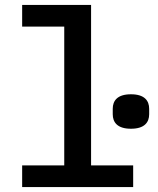

<svg xmlns="http://www.w3.org/2000/svg" viewBox="-20 -760 640 780"><path d="M70 0H521V-88H350V-740H70V-652H241V-88H70ZM512 -237C567 -237 586 -263 586 -296V-318C586 -351 567 -377 512 -377C457 -377 438 -351 438 -318V-296C438 -263 457 -237 512 -237Z"/></svg>

Font: IBM Mono Medium
Style: Regular
Weight: 500
Monospace: yes
Designer: Mike Abbink, Paul van der Laan, Pieter van Rosmalen
Foundry: Bold Monday
Version: Version 2.3